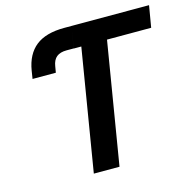

<svg xmlns="http://www.w3.org/2000/svg" viewBox="-106 -835 944 941"><g transform="rotate(-15 365.5 -364.0)"><path d="M85.9 -525.9 92.3 -566.4Q105.5 -647 156.2 -687.3Q207 -727.5 300.8 -727.5H337.9L319.3 -618.2H283.2Q250.5 -618.2 232.4 -603.5Q214.4 -588.9 209.5 -557.6L204.1 -525.9ZM319.3 -617.7 337.9 -727.5H731L712.4 -617.7H488.3L386.2 0H255.9L357.9 -617.7Z"/></g></svg>

Font: Inter 16pt SemiBold
Style: Italic
Weight: 600
Italic angle: -9.3988°
Version: Version 4.001;git-66647c0bb